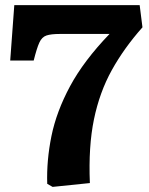

<svg xmlns="http://www.w3.org/2000/svg" viewBox="-20 -720 583 752"><path d="M186 12 165 0Q162 -91 181.5 -187Q201 -283 254.5 -382.5Q308 -482 409 -587H214Q180 -587 162 -581Q144 -575 134 -553Q124 -531 112 -483H20L36 -700H527L538 -613Q466 -532 418 -445.5Q370 -359 348 -252.5Q326 -146 332 -3Z"/></svg>

Font: Literata
Style: Bold
Weight: 700
Designer: Latin by Veronika Burian and Jose Scaglione. Greek by Irene Vlachou. Cyrillic by Vera Evstafieva.
Foundry: TypeTogether
Version: Version 3.103; ttfautohint (v1.8.4.7-5d5b);gftools[0.9.29]